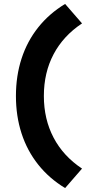

<svg xmlns="http://www.w3.org/2000/svg" viewBox="-20 -731 470 976"><path d="M311 225Q230 176 174 105.5Q118 35 89.5 -53Q61 -141 61 -243Q61 -345 89.5 -433Q118 -521 174 -591.5Q230 -662 311 -711L397 -612Q302 -549 252.5 -455.5Q203 -362 203 -243Q203 -125 252.5 -31Q302 63 397 126Z"/></svg>

Font: Red Hat Text VF
Style: Regular
Weight: 300
Designer: Pentagram, MCKL
Foundry: Pentagram, MCKL
Version: Version 1.023